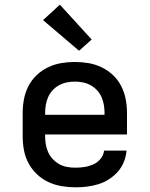

<svg xmlns="http://www.w3.org/2000/svg" viewBox="-20 -793 640 821"><path d="M303 8Q273 8 243.5 3Q214 -2 187 -14.5Q160 -27 138 -48Q116 -69 102 -95Q88 -121 82.5 -150.5Q77 -180 77 -210V-310Q77 -340 82.5 -369Q88 -398 101.5 -424.5Q115 -451 136.5 -471.5Q158 -492 185 -505Q212 -518 241 -523Q270 -528 300 -528Q330 -528 359 -523Q388 -518 415 -505Q442 -492 463.5 -471.5Q485 -451 498.5 -424.5Q512 -398 517.5 -369Q523 -340 523 -310V-218H173V-210Q173 -192 176 -174.5Q179 -157 186.5 -141Q194 -125 206.5 -112Q219 -99 234.5 -90.5Q250 -82 267.5 -79Q285 -76 303 -76Q322 -76 341.5 -79Q361 -82 379 -90Q397 -98 410 -114Q423 -130 425 -149H521Q519 -124 509.5 -100.5Q500 -77 483.5 -58.5Q467 -40 446 -26.5Q425 -13 401 -5.5Q377 2 352 5Q327 8 303 8ZM427 -302V-310Q427 -328 424 -345Q421 -362 414 -378Q407 -394 395 -407Q383 -420 367.5 -428.5Q352 -437 335 -440.5Q318 -444 300 -444Q282 -444 265 -440.5Q248 -437 232.5 -428.5Q217 -420 205 -407Q193 -394 186 -378Q179 -362 176 -345Q173 -328 173 -310V-302ZM318 -576 164 -707 236 -773 372 -624Z"/></svg>

Font: Zed Mono Medium Extended
Style: Regular
Weight: 500
Width: 7
Monospace: yes
Designer: Belleve Invis
Foundry: Belleve Invis
Version: Version 1.0.0; ttfautohint (v1.8.4)